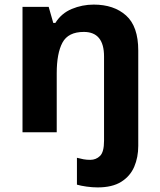

<svg xmlns="http://www.w3.org/2000/svg" viewBox="-20 -576 697 836"><path d="M405 240Q382 240 357 236.5Q332 233 315 228V111Q330 115 343.5 117.5Q357 120 373 120Q398 120 415.5 103Q433 86 433 37V-330Q433 -437 345 -437Q277 -437 252 -390.5Q227 -344 227 -257V0H78V-546H192L212 -476H221Q247 -518 292.5 -537Q338 -556 388 -556Q476 -556 529 -508.5Q582 -461 582 -356V59Q582 109 564.5 150Q547 191 508 215.5Q469 240 405 240Z"/></svg>

Font: Noto Sans Gujarati UI
Style: Bold
Weight: 700
Designer: Jelle Bosma - Monotype Design Team, Universal Thirst
Foundry: Monotype Imaging Inc.
Version: Version 2.106; ttfautohint (v1.8.4.7-5d5b)